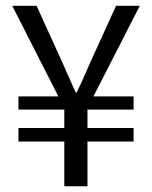

<svg xmlns="http://www.w3.org/2000/svg" viewBox="-20 -647 528 667"><path d="M107 -626.9 183.7 -458.5Q198.6 -426.4 212.7 -393.5Q226.9 -360.7 242.7 -326.1H246.5Q263.3 -360.7 277.5 -393.5Q291.6 -426.4 306.5 -458.5L383.2 -626.9H465.7L304.6 -312.2H444.1V-266.2H283.9V-202.4H444.1V-155.4H283.9V0H203.4V-155.4H44.1V-202.4H203.4V-266.2H44.1V-312.2H182.7L22.5 -626.9Z"/></svg>

Font: Namteng
Style: Regular
Weight: 400
Designer: Khon Soe Zaw Thu
Foundry: MPUA
Version: Version 1.03 June 17, 2016